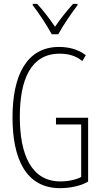

<svg xmlns="http://www.w3.org/2000/svg" viewBox="-20 -968 540 998"><path d="M249 -790H283C307 -835 351 -899 383 -941V-948H360C324 -908 294 -870 266 -829C239 -869 204 -915 173 -948H150V-941C180 -903 224 -836 249 -790ZM292 10C346 10 401 -2 438 -24V-356H271V-321H402V-48C380 -36 339 -25 294 -25C143 -25 83 -164 83 -361C83 -554 140 -689 290 -689C330 -689 370 -681 408 -651L426 -681C384 -714 332 -724 287 -724C117 -724 45 -574 45 -358C45 -142 115 10 292 10Z"/></svg>

Font: Noto Sans Mono ExtraCondensed ExtraLight
Style: Regular
Weight: 200
Width: 2
Designer: Monotype Design Team
Foundry: Monotype Imaging Inc.
Version: Version 2.014